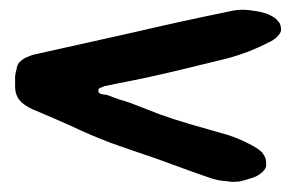

<svg xmlns="http://www.w3.org/2000/svg" viewBox="-20 -553 601 390"><path d="M520.5 -214.8Q517.6 -206.1 508.8 -200.2Q500 -193.4 491.2 -191.4Q479.5 -187.5 467.8 -184.6Q460 -183.6 452.1 -183.6Q448.2 -183.6 443.4 -184.6Q426.8 -185.5 410.2 -190.4Q393.6 -196.3 378.9 -201.2Q335.9 -216.8 293 -232.4Q249 -247.1 205.1 -262.7Q164.1 -278.3 125 -296.9Q85.9 -314.5 45.9 -331.1Q37.1 -335 29.3 -340.8Q20.5 -346.7 15.6 -355.5Q10.7 -365.2 10.7 -377Q10.7 -387.7 10.7 -398.4Q11.7 -406.2 13.7 -413.1Q14.6 -419.9 18.6 -425.8Q24.4 -431.6 31.2 -435.5Q39.1 -438.5 45.9 -441.4Q146.5 -463.9 247.1 -486.3Q347.7 -509.8 448.2 -530.3Q460 -533.2 473.6 -533.2Q483.4 -533.2 494.1 -531.2Q521.5 -528.3 538.1 -516.6Q542 -513.7 544.9 -509.8Q548.8 -505.9 549.8 -501Q550.8 -498 550.8 -495.1Q550.8 -492.2 550.8 -490.2Q548.8 -484.4 544.9 -480.5Q541 -475.6 536.1 -472.7Q531.2 -468.8 525.4 -466.8Q486.3 -446.3 442.4 -434.6Q398.4 -423.8 354.5 -413.1Q314.5 -403.3 273.4 -394.5Q233.4 -386.7 191.4 -377.9Q189.5 -376 184.6 -375Q179.7 -373 179.7 -369.1Q179.7 -362.3 189.5 -361.3Q198.2 -360.4 202.1 -358.4Q211.9 -354.5 223.6 -350.6Q234.4 -347.7 245.1 -343.8Q275.4 -332 305.7 -320.3Q335.9 -309.6 366.2 -300.8Q397.5 -292 427.7 -283.2Q458 -275.4 486.3 -260.7Q494.1 -256.8 500 -252.9Q506.8 -249 511.7 -244.1Q515.6 -239.3 518.6 -233.4Q520.5 -228.5 520.5 -221.7Q520.5 -220.7 520.5 -218.8Q520.5 -217.8 520.5 -214.8Z"/></svg>

Font: Little Wizzy
Style: Regular
Weight: 400
Version: Version 1.0